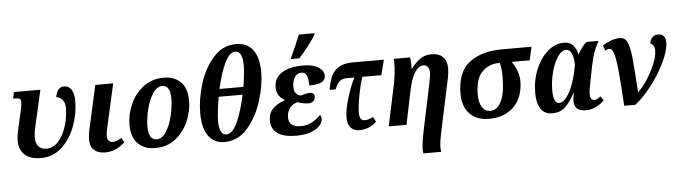

<svg xmlns="http://www.w3.org/2000/svg" viewBox="-57 -1047 5429 1539"><g transform="rotate(-5 2658.0 -278.0)"><path d="M63 -145Q63 -184 78 -247L110 -387Q119 -426 119 -452Q119 -471 108.5 -477.5Q98 -484 74 -484H56L67 -536H280L211 -232Q202 -192 202 -158Q202 -113 223.5 -87Q245 -61 290 -61Q344 -61 385.5 -108.5Q427 -156 449 -228.5Q471 -301 471 -372Q471 -414 452.5 -437.5Q434 -461 402 -466Q407 -503 424.5 -524.5Q442 -546 471 -546Q510 -546 530.5 -513Q551 -480 551 -422Q551 -324 515 -224Q479 -124 408 -57Q337 10 238 10Q151 10 107 -31.5Q63 -73 63 -145Z M634 -102Q634 -143 647 -198L722 -536H866L791 -202Q778 -147 778 -118Q778 -94 789.5 -81.5Q801 -69 822 -69Q856 -69 893 -95L914 -58Q879 -26 840.5 -8Q802 10 752 10Q698 10 666 -18.5Q634 -47 634 -102Z M967 -193Q967 -274 1002 -355.5Q1037 -437 1106.5 -491.5Q1176 -546 1274 -546Q1357 -546 1408.5 -496Q1460 -446 1460 -343Q1460 -265 1426 -183Q1392 -101 1323.5 -45.5Q1255 10 1157 10Q1070 10 1018.5 -42Q967 -94 967 -193ZM1320 -374Q1320 -481 1255 -481Q1212 -481 1178.5 -429Q1145 -377 1127 -303Q1109 -229 1109 -167Q1109 -59 1175 -59Q1220 -59 1253 -112.5Q1286 -166 1303 -240.5Q1320 -315 1320 -374Z M2056 -522Q2056 -421 2018 -296Q1980 -171 1903 -80.5Q1826 10 1715 10Q1630 10 1585 -54Q1540 -118 1540 -237Q1540 -349 1578 -472Q1616 -595 1691.5 -679.5Q1767 -764 1873 -764Q1963 -764 2009.5 -702Q2056 -640 2056 -522ZM1711 -417H1903Q1921 -524 1921 -589Q1921 -704 1862 -704Q1815 -704 1776.5 -622Q1738 -540 1711 -417ZM1891 -355H1699Q1677 -228 1677 -158Q1677 -105 1692 -77Q1707 -49 1734 -49Q1784 -49 1824 -137Q1864 -225 1891 -355Z M2091 -128Q2091 -189 2126.5 -224.5Q2162 -260 2223 -281L2224 -285Q2195 -298 2177.5 -326Q2160 -354 2160 -391Q2160 -465 2222 -505.5Q2284 -546 2395 -546Q2474 -546 2517.5 -518Q2561 -490 2561 -449Q2561 -416 2531 -399Q2501 -382 2430 -382Q2432 -490 2378 -490Q2339 -490 2320.5 -457Q2302 -424 2302 -380Q2302 -350 2316.5 -331Q2331 -312 2356 -308L2376 -313Q2412 -323 2429 -323Q2466 -323 2466 -291Q2466 -268 2451.5 -254Q2437 -240 2409 -240Q2391 -240 2364 -245.5Q2337 -251 2325 -257Q2283 -247 2260.5 -216Q2238 -185 2238 -141Q2238 -101 2263.5 -82Q2289 -63 2336 -63Q2421 -63 2495 -139Q2499 -137 2502.5 -128Q2506 -119 2506 -108Q2506 -80 2481.5 -52.5Q2457 -25 2408.5 -7.5Q2360 10 2293 10Q2193 10 2142 -25.5Q2091 -61 2091 -128ZM2306 -620Q2359 -734 2382 -796H2510L2507 -784Q2486 -748 2446 -696.5Q2406 -645 2370 -606H2303Z M2705 -98Q2705 -157 2732 -249.5Q2759 -342 2796 -414H2727Q2667 -414 2639 -333H2590Q2600 -400 2620.5 -443.5Q2641 -487 2682.5 -511.5Q2724 -536 2793 -536H3044L3013 -414H2860Q2838 -346 2822.5 -262.5Q2807 -179 2807 -128Q2807 -96 2817.5 -81Q2828 -66 2851 -66Q2880 -66 2917 -86L2938 -46Q2877 10 2802 10Q2757 10 2731 -17Q2705 -44 2705 -98Z M3291 207Q3291 161 3312 58L3393 -327Q3403 -377 3403 -398Q3403 -463 3354 -463Q3316 -463 3285.5 -414Q3255 -365 3237 -280L3179 0H3036L3108 -339Q3115 -374 3120 -420Q3125 -466 3125 -503Q3125 -518 3123 -536H3254Q3261 -506 3259 -444H3262Q3295 -489 3334 -517.5Q3373 -546 3426 -546Q3487 -546 3519 -514Q3551 -482 3551 -420Q3551 -388 3542 -343L3454 70Q3434 161 3434 206Q3434 216 3437 240H3294Q3291 227 3291 207Z M3632 -208Q3632 -386 3731.5 -461Q3831 -536 3993 -536H4232L4208 -429H4063Q4084 -401 4101.5 -358Q4119 -315 4119 -266Q4119 -186 4086.5 -123.5Q4054 -61 3992 -25.5Q3930 10 3845 10Q3743 10 3687.5 -49Q3632 -108 3632 -208ZM3980 -317Q3980 -384 3967 -429H3956Q3881 -429 3825 -374.5Q3769 -320 3769 -189Q3769 -125 3793.5 -89Q3818 -53 3859 -53Q3915 -53 3947.5 -120Q3980 -187 3980 -317Z M4229 -163Q4229 -266 4265.5 -354Q4302 -442 4362.5 -494Q4423 -546 4492 -546Q4536 -546 4564 -519Q4592 -492 4600 -444H4603Q4621 -475 4637.5 -497Q4654 -519 4675 -536H4771Q4745 -489 4730 -446Q4715 -403 4703 -344L4681 -234Q4663 -149 4663 -117Q4663 -95 4671.5 -81Q4680 -67 4695 -67Q4708 -67 4719.5 -73Q4731 -79 4748 -91L4770 -58Q4745 -30 4705.5 -10.5Q4666 9 4623 9Q4572 9 4550.5 -13Q4529 -35 4529 -74Q4529 -101 4537 -135H4533Q4494 -62 4454 -26Q4414 10 4351 10Q4290 10 4259.5 -36.5Q4229 -83 4229 -163ZM4552 -294 4566 -361Q4565 -420 4549.5 -453.5Q4534 -487 4506 -487Q4469 -487 4437 -439.5Q4405 -392 4386 -319Q4367 -246 4367 -173Q4367 -68 4413 -68Q4446 -68 4474.5 -107Q4503 -146 4523 -198.5Q4543 -251 4552 -294Z M4851 -465Q4837 -465 4819 -454L4803 -496Q4836 -518 4872.5 -531Q4909 -544 4943 -544Q4983 -544 5002 -505Q5021 -466 5030 -381.5Q5039 -297 5051 -96Q5117 -162 5167 -259.5Q5217 -357 5217 -423Q5217 -443 5208 -458.5Q5199 -474 5182 -478Q5187 -511 5205 -528.5Q5223 -546 5251 -546Q5280 -546 5295.5 -528Q5311 -510 5311 -478Q5311 -414 5266.5 -320.5Q5222 -227 5154 -138.5Q5086 -50 5020 0H4931Q4919 -193 4910.5 -283Q4902 -373 4888.5 -419Q4875 -465 4851 -465Z"/></g></svg>

Font: Noto Serif Narrow
Style: Bold Italic
Weight: 700
Width: 4
Italic angle: -12°
Designer: Monotype Design Team
Foundry: Monotype Imaging Inc.
Version: Version 1.001